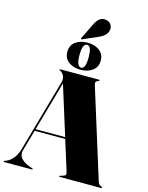

<svg xmlns="http://www.w3.org/2000/svg" viewBox="-167 -1196 997 1291"><g transform="rotate(15 331.0 -551.0)"><path d="M189.5 -4Q189.5 0 184.5 0H-7.5Q-12.5 0 -12.5 -4Q-12.5 -7 -6.5 -9L3.5 -12.5Q24.5 -20 47.2 -44.5Q70 -69 83 -114L224 -611.5Q232 -640 225.8 -657Q219.5 -674 206 -685Q198 -691.5 194 -692.8Q190 -694 190 -696Q190 -700 196 -700H464Q470 -700 470 -696Q470 -692.5 454 -686Q447.5 -683 445.2 -676.8Q443 -670.5 448 -654L641 -36Q647 -16 665 -10.5Q673 -8 673 -4Q673 0 667 0H380Q374 0 374 -4Q374 -6.5 382 -9L399 -14Q413.5 -18.5 416 -25.2Q418.5 -32 414 -47L348.5 -256H135.5L94.5 -111Q84 -74.5 108 -49.5Q132 -24.5 173.5 -12L183.5 -9Q189.5 -7 189.5 -4ZM139 -268H345L237 -612.5ZM330 -1048Q359.5 -1109 405.5 -1101Q433 -1096 443 -1077.8Q453 -1059.5 450 -1043.5Q445.5 -1017.5 428.2 -1002.5Q411 -987.5 389 -978L282.5 -932Q278.5 -930.5 276.5 -932.5Q275 -934.5 277 -939ZM326.5 -732Q277.5 -732 244 -756.2Q210.5 -780.5 210.5 -826.5Q210.5 -872.5 244 -896.5Q277.5 -920.5 326.5 -920.5Q377 -920.5 410 -895.8Q443 -871 443 -826.5Q443 -782 410 -757Q377 -732 326.5 -732ZM327.5 -906Q313 -906 304 -888.2Q295 -870.5 295 -826.5Q295 -784 304 -765.2Q313 -746.5 327.5 -746.5Q342 -746.5 350.2 -765.5Q358.5 -784.5 358.5 -826.5Q358.5 -869.5 350.2 -887.8Q342 -906 327.5 -906Z"/></g></svg>

Font: Fraunces 144pt Black
Style: Regular
Weight: 900
Version: Version 1.000;[0bf87f6ff]